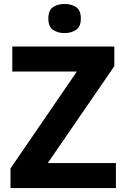

<svg xmlns="http://www.w3.org/2000/svg" viewBox="-20 -949 636 969"><path d="M565 0H33V-99L368 -588H42V-714H557V-615L221 -126H565ZM306 -929Q339 -929 363.5 -913.5Q388 -898 388 -855Q388 -814 363.5 -798Q339 -782 306 -782Q272 -782 248 -798Q224 -814 224 -855Q224 -898 248 -913.5Q272 -929 306 -929Z"/></svg>

Font: Noto Sans Cherokee
Style: Regular
Weight: 400
Designer: Monotype Design Team
Foundry: Monotype Imaging Inc.
Version: Version 2.001